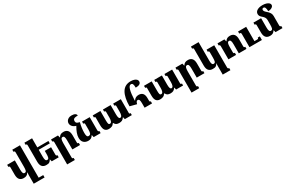

<svg xmlns="http://www.w3.org/2000/svg" viewBox="245 -2699 7417 4899"><g transform="rotate(-30 3953.5 -249.5)"><path d="M688 195V265H532H368V5L371 -30Q373 -54 373 -65H367Q337 -17 304 -1.5Q271 14 222 14Q145 14 103.5 -33Q62 -80 62 -179V-385Q62 -412 55 -421Q48 -430 22 -430V-492H248V-214Q248 -150 261.5 -119Q275 -88 307 -88Q346 -88 357 -125Q368 -162 368 -234V-656Q368 -680 360.5 -689Q353 -698 328 -698V-760H554V195Z M1257 -62V0H1052L1036 -65H1031Q1010 -28 988 -11Q966 6 944 10Q922 14 885 14Q808 14 766.5 -33Q725 -80 725 -179V-653Q725 -680 718 -689Q711 -698 685 -698V-760H911V-492H1238V-422H911V-214Q911 -150 924.5 -119Q938 -88 970 -88Q1009 -88 1020 -125Q1031 -162 1031 -234V-320H1217V-103Q1217 -62 1257 -62Z M1885 0H1659V-270Q1659 -337 1646 -368.5Q1633 -400 1601 -400Q1565 -400 1552 -363Q1539 -326 1539 -258V161Q1539 185 1546.5 194Q1554 203 1579 203V265H1353V-389Q1353 -430 1315 -430V-492H1519L1535 -425H1540Q1569 -471 1602 -486.5Q1635 -502 1686 -502Q1762 -502 1803.5 -454.5Q1845 -407 1845 -307V-107Q1845 -80 1852 -71Q1859 -62 1885 -62Z M2492 -62V0H2288L2273 -67H2267Q2239 -21 2206 -3.5Q2173 14 2125 14Q2046 14 1995 -33Q1944 -80 1944 -176Q1944 -237 1971.5 -313.5Q1999 -390 2048 -471Q1987 -486 1947 -528Q1907 -570 1907 -626Q1907 -659 1925.5 -690Q1944 -721 1981 -741.5Q2018 -762 2070 -762Q2139 -762 2174.5 -740.5Q2210 -719 2212 -680Q2150 -680 2119 -670Q2088 -660 2078 -641Q2068 -622 2068 -589Q2068 -561 2089 -540.5Q2110 -520 2171 -508V-495Q2153 -434 2143 -355.5Q2133 -277 2133 -211Q2133 -148 2146 -118Q2159 -88 2189 -88Q2239 -88 2253.5 -124.5Q2268 -161 2268 -234V-388Q2268 -412 2260.5 -421Q2253 -430 2228 -430V-492H2454V-103Q2454 -62 2492 -62Z M3371 -492V-91Q3371 -72 3378.5 -65Q3386 -58 3411 -58V0H3205L3190 -65H3185Q3153 -18 3119 -1.5Q3085 15 3035 15Q2984 15 2951 -3Q2918 -21 2899 -64H2888Q2858 -17 2817 -1Q2776 15 2731 15Q2656 15 2619 -31.5Q2582 -78 2582 -181V-395Q2582 -418 2575 -424Q2568 -430 2543 -430V-492H2769V-217Q2769 -146 2778 -116.5Q2787 -87 2819 -87Q2852 -87 2868 -125.5Q2884 -164 2884 -223V-387Q2884 -412 2876.5 -421Q2869 -430 2844 -430V-492H3070V-217Q3070 -153 3082 -120Q3094 -87 3121 -87Q3185 -87 3185 -234V-387Q3185 -411 3178 -420.5Q3171 -430 3145 -430V-492Z M3472 -224Q3472 -480 3555 -622Q3638 -764 3814 -764Q3871 -764 3914.5 -749.5Q3958 -735 3981.5 -710Q4005 -685 4005 -654Q4005 -556 3848 -556Q3848 -632 3833 -663Q3818 -694 3782 -694Q3728 -694 3698.5 -592.5Q3669 -491 3661 -283H3670Q3721 -361 3816 -361Q3974 -361 3974 -177V-121Q3974 -84 3980 -73Q3986 -62 4007 -62V0H3788V-135Q3788 -205 3774.5 -232Q3761 -259 3732 -259Q3686 -259 3667 -173Z M4882 -492V-91Q4882 -72 4889.5 -65Q4897 -58 4922 -58V0H4716L4701 -65H4696Q4664 -18 4630 -1.5Q4596 15 4546 15Q4495 15 4462 -3Q4429 -21 4410 -64H4399Q4369 -17 4328 -1Q4287 15 4242 15Q4167 15 4130 -31.5Q4093 -78 4093 -181V-395Q4093 -418 4086 -424Q4079 -430 4054 -430V-492H4280V-217Q4280 -146 4289 -116.5Q4298 -87 4330 -87Q4363 -87 4379 -125.5Q4395 -164 4395 -223V-387Q4395 -412 4387.5 -421Q4380 -430 4355 -430V-492H4581V-217Q4581 -153 4593 -120Q4605 -87 4632 -87Q4696 -87 4696 -234V-387Q4696 -411 4689 -420.5Q4682 -430 4656 -430V-492Z M5550 0H5324V-270Q5324 -337 5311 -368.5Q5298 -400 5266 -400Q5230 -400 5217 -363Q5204 -326 5204 -258V161Q5204 185 5211.5 194Q5219 203 5244 203V265H5018V-389Q5018 -430 4980 -430V-492H5184L5200 -425H5205Q5234 -471 5267 -486.5Q5300 -502 5351 -502Q5427 -502 5468.5 -454.5Q5510 -407 5510 -307V-107Q5510 -80 5517 -71Q5524 -62 5550 -62Z M5937 -13Q5937 -29 5941 -65H5936Q5916 -28 5894 -11Q5872 6 5850 10Q5828 14 5791 14Q5714 14 5672.5 -33Q5631 -80 5631 -179V-653Q5631 -680 5624 -689Q5617 -698 5591 -698V-760H5817V-214Q5817 -150 5830.5 -119Q5844 -88 5876 -88Q5915 -88 5926 -125Q5937 -162 5937 -234V-388Q5937 -412 5929.5 -421Q5922 -430 5897 -430V-492H6123V162Q6123 203 6163 203V265H5937Z M6789 0H6563V-270Q6563 -337 6550 -368.5Q6537 -400 6505 -400Q6469 -400 6456 -363Q6443 -326 6443 -258V-104Q6443 -80 6450.5 -71Q6458 -62 6483 -62V0H6257V-389Q6257 -430 6219 -430V-492H6423L6439 -425H6444Q6473 -469 6506.5 -485.5Q6540 -502 6590 -502Q6666 -502 6707.5 -454.5Q6749 -407 6749 -307V-107Q6749 -80 6756 -71Q6763 -62 6789 -62ZM7244 0H6877V-381Q6877 -412 6869 -421Q6861 -430 6837 -430H6825V-492H7064V-70H7133Q7164 -70 7173.5 -76.5Q7183 -83 7183 -106H7244Z M7850 -62V0H7645L7629 -65H7624Q7593 -17 7560 -1.5Q7527 14 7478 14Q7401 14 7359.5 -33Q7318 -80 7318 -179V-385Q7318 -412 7311 -421Q7304 -430 7278 -430V-492H7504V-214Q7504 -150 7517.5 -119Q7531 -88 7563 -88Q7602 -88 7613 -125Q7624 -162 7624 -234V-370Q7624 -410 7606.5 -441.5Q7589 -473 7553 -504Q7514 -535 7496.5 -563Q7479 -591 7479 -625Q7479 -690 7539.5 -727Q7600 -764 7699 -764Q7758 -764 7805.5 -749.5Q7853 -735 7880 -710Q7907 -685 7907 -654Q7907 -611 7861 -583Q7815 -555 7751 -556Q7751 -694 7688 -694Q7667 -694 7656 -682.5Q7645 -671 7645 -652Q7645 -610 7704 -563Q7763 -513 7786.5 -471Q7810 -429 7810 -380V-103Q7810 -62 7850 -62Z"/></g></svg>

Font: Noto Serif Armenian Black
Style: Regular
Weight: 900
Designer: Monotype Design team
Foundry: Monotype Imaging Inc.
Version: Version 1.000